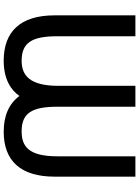

<svg xmlns="http://www.w3.org/2000/svg" viewBox="123 -875 752 1038"><g transform="rotate(-90 499.0 -356.0)"><path d="M935 0V-437C935 -623 846 -712 690 -712C588 -712 531 -672 499 -627C457 -684 392 -712 306 -712C149 -712 63 -621 63 -437V0H173V-422C173 -578 227 -615 308 -615C405 -615 441 -562 441 -422V0H554V-424C556 -567 607 -615 689 -615C786 -615 822 -562 822 -422V0Z"/></g></svg>

Font: Mint Spirit
Style: Bold
Weight: 700
Designer: HARENDAL Hirwen
Foundry: Arkandis Digital Foundry.
Version: Version 1.004;FFEdit